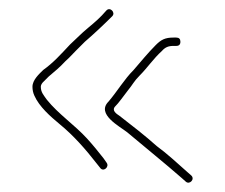

<svg xmlns="http://www.w3.org/2000/svg" viewBox="-20 -414 485 414"><path d="M369 -324C369 -330 366 -333 360 -333H354C335.8 -333 327.3 -328.3 316 -317C298.8 -299.8 283.6 -280.9 268 -263C247.9 -242.9 232.6 -216.7 214 -195C186.9 -167.9 238 -141.6 254 -129C292.8 -96.2 334.1 -63.2 372 -30L381 -22C389.1 -15.3 401.3 -28 392 -36L384 -43C364 -60.7 340.3 -82.8 318 -99C294.2 -120.4 263.8 -144.1 238 -164C229.9 -169.2 222 -175.4 227 -183C237.4 -193.4 245.4 -206 255 -218C266.6 -232.1 268.6 -238.6 281 -251C297.9 -267.9 311.1 -287.9 329 -304C336.1 -312.1 343 -315 354 -315H360C366 -315 369 -318 369 -324ZM209 -391C196.5 -376.4 186.1 -367.4 170 -354C152.9 -339.7 147.6 -333.2 131 -318C110 -295.6 95.2 -278.9 73 -263C64.6 -254.6 50 -241.7 50 -227C50 -220.3 51.3 -214 54 -208C64.8 -183.6 88.7 -162.9 109 -146C138.5 -121.9 164.8 -91.9 188 -62L196 -52C202.9 -42.4 216.4 -54 210 -63L203 -73C192.3 -86.7 179.9 -101.9 167.5 -115.5C140.7 -144.8 105.7 -168.2 81 -199C74.2 -208.8 68 -215 68 -227C68 -229.7 69.3 -232.7 72 -236L85 -249C97.4 -259.6 108.5 -268.4 121 -282C123.7 -284 131.3 -291.7 144 -305L163 -324C182.2 -340.5 204.6 -361.6 222 -379C230 -387 217 -400.4 209 -391Z"/></svg>

Font: HoneyBee
Style: BLn
Weight: 100
Foundry: Cannot Into Space Fonts
Version: Version 0.89